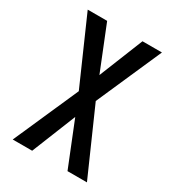

<svg xmlns="http://www.w3.org/2000/svg" viewBox="-178 -838 855 941"><g transform="rotate(30 250.0 -367.5)"><path d="M40 0 202 -367 40 -735H150L250 -486L350 -735H460L298 -367L460 0H350L250 -249L150 0Z"/></g></svg>

Font: Iosevka Semibold
Style: Regular
Weight: 600
Monospace: yes
Designer: Belleve Invis
Foundry: Belleve Invis
Version: Version 33.2.3; ttfautohint (v1.8.4)